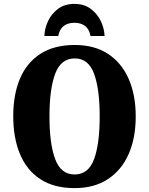

<svg xmlns="http://www.w3.org/2000/svg" viewBox="-20 -956 765 986"><path d="M363 10Q257 10 187 -36Q117 -82 82.5 -165Q48 -248 48 -359Q48 -470 82.5 -552Q117 -634 187.5 -679.5Q258 -725 364 -725Q465 -725 534.5 -679.5Q604 -634 640.5 -551.5Q677 -469 677 -358Q677 -247 640.5 -164.5Q604 -82 534 -36Q464 10 363 10ZM363 -60Q434 -60 463 -138.5Q492 -217 492 -358Q492 -499 463 -577.5Q434 -656 364 -656Q293 -656 263.5 -577.5Q234 -499 234 -358Q234 -217 263.5 -138.5Q293 -60 363 -60ZM208 -771Q209 -809 226.5 -847Q244 -885 278 -910.5Q312 -936 362 -936Q412 -936 446 -910.5Q480 -885 498 -847Q516 -809 517 -771H445Q438 -807 416.5 -823Q395 -839 362 -839Q329 -839 307.5 -823Q286 -807 279 -771Z"/></svg>

Font: Noto Serif Condensed Black
Style: Regular
Weight: 900
Width: 3
Designer: Monotype Design Team
Foundry: Monotype Imaging Inc.
Version: Version 2.015; ttfautohint (v1.8.4.7-5d5b)